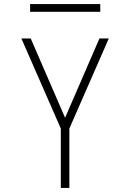

<svg xmlns="http://www.w3.org/2000/svg" viewBox="-20 -924 640 944"><path d="M279 0V-292L85 -735H131L300 -345L469 -735H515L321 -292V0ZM128 -866V-904H473V-866Z"/></svg>

Font: Iosevka Extralight Extended
Style: Regular
Weight: 200
Width: 7
Monospace: yes
Designer: Belleve Invis
Foundry: Belleve Invis
Version: Version 32.5.0; ttfautohint (v1.8.4)